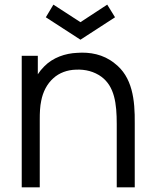

<svg xmlns="http://www.w3.org/2000/svg" viewBox="-20 -801 659 821"><path d="M471.9 -727.1 438.5 -781.2 324 -706.2 208.3 -781.2 176 -727.1 324 -631.2ZM468.8 -531.2C421.9 -568.8 364.6 -579.2 309.4 -575C259.4 -572.9 206.3 -555.2 168.8 -516.7C158.3 -506.3 149 -494.8 141.7 -483.3V-562.5H72.9V0H150V-289.6C150 -318.8 151 -345.8 156.2 -369.8C163.5 -408.3 181.2 -442.7 208.3 -466.7C233.3 -489.6 267.7 -502.1 304.2 -503.1C345.8 -505.2 383.3 -494.8 413.5 -472.9C469.8 -431.3 479.2 -358.3 479.2 -270.8V0H556.2V-272.9C557.3 -372.9 546.9 -472.9 468.8 -531.2Z"/></svg>

Font: Manrope3
Style: Regular
Weight: 400
Width: 4
Designer: Mikhail Sharanda
Foundry: Mikhail Sharanda
Version: Version 3.000;PS 003.000;hotconv 1.0.88;makeotf.lib2.5.64775